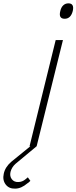

<svg xmlns="http://www.w3.org/2000/svg" viewBox="-155 -866 453 1137"><path d="M9.8 184.1 24.9 205.1Q22.9 206.1 17.3 211.9Q11.7 217.8 7.8 219.2Q-29.3 251 -64.9 251Q-101.6 252.4 -121.3 226.6Q-141.1 200.7 -132.8 163.1Q-124.5 123 -87.9 91.8L24.9 0H20L174.8 -628.9H217.8L62 0L-63 104Q-85.4 124 -92.8 151.9Q-98.6 177.7 -85 195.3Q-71.3 212.9 -46.9 211.9Q-22.9 211.9 -2.9 194.8Q-2 193.8 9.8 184.1ZM275.9 -800.8Q264.2 -754.9 228 -754.9Q190.4 -754.9 202.1 -800.8Q207 -822.8 219.7 -834.5Q232.4 -846.2 250 -846.2Q286.1 -846.2 275.9 -800.8Z"/></svg>

Font: Sinkin Sans 200 X Light Italic
Style: Regular
Weight: 200
Italic angle: -112°
Designer: Keith Bates
Foundry: K-Type
Version: Sinkin Sans (version 1.0)  by Keith Bates   •   © 2014   www